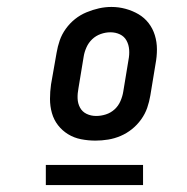

<svg xmlns="http://www.w3.org/2000/svg" viewBox="-20 -722 540 553"><path d="M255 -317Q234 -317 213.5 -321Q193 -325 176 -335.5Q159 -346 147 -361.5Q135 -377 129.5 -396.5Q124 -416 124 -437Q124 -458 127 -479L143 -570Q146 -588 152 -605.5Q158 -623 169.5 -639Q181 -655 196 -667Q211 -679 229 -686.5Q247 -694 265 -698Q283 -702 301 -702Q322 -702 342 -696.5Q362 -691 379 -681Q396 -671 408 -655.5Q420 -640 426 -620.5Q432 -601 432 -580Q432 -559 428 -538L413 -447Q410 -429 404 -411.5Q398 -394 386.5 -378Q375 -362 360 -350Q345 -338 327.5 -330.5Q310 -323 291.5 -320Q273 -317 255 -317ZM257 -388Q271 -388 285 -392.5Q299 -397 310 -407Q321 -417 327 -431Q333 -445 335 -458L350 -549Q353 -564 352 -578.5Q351 -593 344.5 -605Q338 -617 325.5 -623Q313 -629 298 -629Q284 -629 270 -624Q256 -619 245.5 -609Q235 -599 229 -585.5Q223 -572 221 -559L206 -468Q203 -453 203.5 -438.5Q204 -424 210.5 -412Q217 -400 229.5 -394Q242 -388 257 -388ZM112 -189V-247H392V-189Z"/></svg>

Font: Iosevka Slab Medium
Style: Italic
Weight: 500
Italic angle: -9°
Monospace: yes
Designer: Belleve Invis
Foundry: Belleve Invis
Version: Version 11.1.0; ttfautohint (v1.8.3)